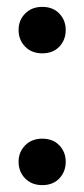

<svg xmlns="http://www.w3.org/2000/svg" viewBox="-20 -529 245 558"><path d="M103 9Q72 9 53 -10.5Q34 -30 34 -59Q34 -87 53 -106.5Q72 -126 103 -126Q134 -126 152.5 -106.5Q171 -87 171 -59Q171 -30 152.5 -10.5Q134 9 103 9ZM103 -374Q72 -374 53 -393.5Q34 -413 34 -442Q34 -470 53 -489.5Q72 -509 103 -509Q134 -509 152.5 -489.5Q171 -470 171 -442Q171 -413 152.5 -393.5Q134 -374 103 -374Z"/></svg>

Font: Livvic Medium
Style: Regular
Weight: 500
Designer: Jacques Le Bailly, Baron von Fonthausen
Version: Version 1.001; ttfautohint (v1.8.2)